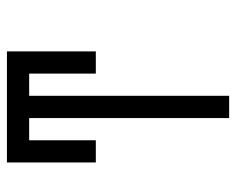

<svg xmlns="http://www.w3.org/2000/svg" viewBox="-82 -582 665 540"><g transform="rotate(-90 250.0 -312.5)"><path d="M187.5 -562.5V0H250V-562.5H312.5V-375H375Q375 -375 375 -625H62.5Q62.5 -625 62.5 -375H125V-562.5Z"/></g></svg>

Font: UnifontExMono
Style: Regular
Weight: 500
Version: Version 15.0.06